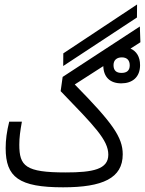

<svg xmlns="http://www.w3.org/2000/svg" viewBox="-20 -821 637 844"><path d="M257.3 2.4C431.2 2.4 519.5 -37.6 519.5 -142.6C519.5 -217.8 474.6 -280.8 308.6 -449.7L434.1 -530.3C435.5 -481.9 463.9 -454.6 513.2 -454.6C561 -454.6 595.7 -481 595.7 -534.7C595.7 -571.8 579.6 -596.2 553.7 -607.4L597.2 -635.3L594.7 -704.6L255.4 -482.9L246.6 -420.4C395 -266.6 456.1 -205.6 456.1 -141.1C456.1 -76.7 388.7 -63 268.6 -63C91.8 -63 64.9 -90.8 64.9 -185.1C64.9 -216.8 68.8 -244.6 76.2 -286.1H20.5C9.8 -243.2 4.9 -206.1 4.9 -169.9C4.9 -42 63 2.4 257.3 2.4ZM257.8 -530.8 582 -744.1 582.5 -801.3 258.3 -586.4ZM514.2 -500.5C491.7 -500.5 479 -510.7 479 -534.7C479 -557.1 493.7 -568.8 515.6 -568.8C538.6 -568.8 550.3 -555.7 550.3 -533.7C550.3 -510.7 537.1 -500.5 514.2 -500.5Z"/></svg>

Font: Cascadia Mono NF Light
Style: Regular
Weight: 300
Monospace: yes
Designer: Aaron Bell
Foundry: Saja Typeworks
Version: Version 2404.023